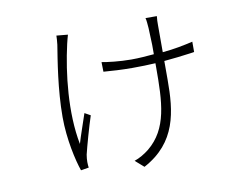

<svg xmlns="http://www.w3.org/2000/svg" viewBox="-74 -695 1148 882"><g transform="rotate(-10 500.0 -254.0)"><path d="M706 -381C753 -385 791 -390 829 -395L843 -397L848 -398V-446C805 -436 761 -427 706 -422V-548C706 -562 706 -575 708 -590H655C658 -583 660 -556 661 -542C662 -524 663 -494 664 -463V-452C664 -441 664 -430 664 -420C630 -417 595 -414 558 -414C503 -414 447 -421 421 -426L422 -381C461 -378 506 -375 556 -375C596 -375 630 -376 664 -378V-359C664 -197 660 -73 561 8C541 24 516 39 492 47L532 82C691 -3 706 -145 706 -294V-305C706 -306 706 -308 706 -310V-320C706 -325 706 -330 706 -335V-350C706 -352 706 -354 706 -355V-366C706 -371 706 -376 706 -381ZM279 41C278 35 277 24 277 15C277 5 278 -8 280 -19C289 -57 314 -146 330 -194L303 -209C288 -163 269 -111 258 -73C229 -222 250 -404 280 -535C283 -550 288 -565 291 -577L238 -582C238 -573 237 -557 235 -540C224 -471 201 -337 201 -208C201 -105 225 -1 242 47L279 41Z"/></g></svg>

Font: Glow Sans SC Normal Light
Style: Regular
Weight: 300
Designer: Ryoko NISHIZUKA (kana, bopomofo & ideographs); Paul D. Hunt (Latin, Greek & Cyrillic); Sandoll Communications, Soo-young
Version: Version 0.93